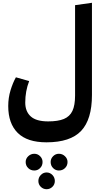

<svg xmlns="http://www.w3.org/2000/svg" viewBox="-20 -800 733 1376"><path d="M639 -780V-119Q639 56 561.5 138Q484 220 313 220Q175 220 107 152.5Q39 85 39 -40Q39 -99 55.5 -153Q72 -207 94 -246L189 -219Q161 -147 161 -65Q161 -1 200.5 34.5Q240 70 325 70Q396 70 438 52.5Q480 35 499 -5Q518 -45 518 -115V-763ZM285 361Q285 387 267.5 404.5Q250 422 226 422Q200 422 182 404.5Q164 387 164 361Q164 337 182.5 319.5Q201 302 226 302Q250 302 267.5 319.5Q285 337 285 361ZM464 361Q464 387 446 404.5Q428 422 402 422Q378 422 360.5 404.5Q343 387 343 361Q343 337 360.5 319.5Q378 302 402 302Q427 302 445.5 319.5Q464 337 464 361ZM373 497Q373 522 355.5 539Q338 556 314 556Q290 556 272.5 539Q255 522 255 497Q255 472 272.5 454Q290 436 314 436Q338 436 355.5 454Q373 472 373 497Z"/></svg>

Font: FiraGOUPP
Style: Bold
Weight: 700
Designer: bBox Type
Foundry: bBox Type GmbH
Version: Version 1.001